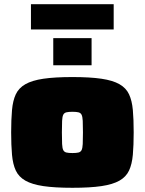

<svg xmlns="http://www.w3.org/2000/svg" viewBox="-20 -884 688 912"><path d="M324 8Q240 8 186 0Q132 -8 100.5 -26Q69 -44 55 -74Q41 -104 37 -149Q33 -194 33 -255Q33 -316 37 -361Q41 -406 55 -436Q69 -466 100.5 -484Q132 -502 186 -510Q240 -518 324 -518Q408 -518 462 -510Q516 -502 547.5 -484Q579 -466 593 -436Q607 -406 611 -361.5Q615 -317 615 -255Q615 -194 611 -149Q607 -104 593 -74Q579 -44 547.5 -26Q516 -8 462 0Q408 8 324 8ZM324 -157Q342 -157 352.5 -159.5Q363 -162 367.5 -171Q372 -180 373 -200Q374 -220 374 -255Q374 -290 373 -310Q372 -330 367.5 -339Q363 -348 352.5 -350.5Q342 -353 324 -353Q306 -353 295.5 -350.5Q285 -348 280.5 -339Q276 -330 275 -310Q274 -290 274 -255Q274 -220 275 -200Q276 -180 280.5 -171Q285 -162 295.5 -159.5Q306 -157 324 -157ZM233 -574V-703H415V-574ZM127 -744V-864H520V-744Z"/></svg>

Font: Saira Expanded Black
Style: Regular
Weight: 900
Width: 7
Designer: Hector Gatti with collaboration of the Omnibus-Type team
Foundry: Omnibus-Type
Version: Version 1.101